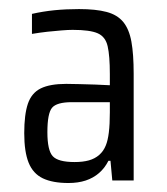

<svg xmlns="http://www.w3.org/2000/svg" viewBox="-20 -716 367 423"><path d="M130.8 -312.8Q96 -312.8 74.4 -323.1Q52.8 -333.5 43.1 -357.5Q33.4 -381.6 33.4 -422.5Q33.4 -463.6 41.4 -487.4Q49.5 -511.2 69.7 -521.2Q90 -531.2 125.9 -531.2Q137.3 -531.2 154.4 -530.7Q171.4 -530.2 189.5 -529.7Q207.6 -529.2 222 -528.2V-552.9Q222 -593 217.2 -614Q212.5 -635 195.4 -642.6Q178.2 -650.2 140 -650.2Q130.2 -650.2 115.6 -649Q101.1 -647.8 84.6 -646.1Q68.2 -644.3 50.4 -641.3V-685.4Q74.5 -690.9 100.3 -693.5Q126.1 -696 154.1 -696Q191.3 -696 214.8 -689.7Q238.4 -683.5 251.5 -667.6Q264.5 -651.8 269.5 -624.3Q274.5 -596.7 274.5 -553.7V-318.4H227.4L223.4 -361.8H218.9Q210.9 -345.8 198.2 -334.8Q185.5 -323.8 168.8 -318.3Q152.1 -312.8 130.8 -312.8ZM144.4 -359Q162.6 -359 175.9 -362.7Q189.1 -366.4 198.7 -374.8Q208.2 -383.2 213.1 -395.6Q217.6 -406.4 219.8 -424.4Q222 -442.4 222 -468.6V-490.9H138.5Q105 -490.9 94.7 -478.6Q84.4 -466.3 84.4 -424.7Q84.4 -384.7 96.2 -371.9Q108 -359 144.4 -359Z"/></svg>

Font: Saira Thin Condensed
Style: Regular
Weight: 100
Width: 3
Version: Version 1.101